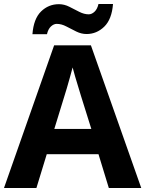

<svg xmlns="http://www.w3.org/2000/svg" viewBox="-20 -945 730 965"><path d="M527 0 475 -170H215L163 0H0L252 -717H437L690 0ZM387 -463Q382 -480 374 -506Q366 -532 358 -559Q350 -586 345 -606Q340 -586 331.5 -556.5Q323 -527 315.5 -500.5Q308 -474 304 -463L253 -297H439ZM143 -773Q149 -851 186.5 -887.5Q224 -924 276 -924Q303 -924 328.5 -911Q354 -898 378.5 -885.5Q403 -873 426 -873Q441 -873 455 -886Q469 -899 475 -925H548Q542 -848 504 -811Q466 -774 415 -774Q389 -774 363.5 -786.5Q338 -799 313.5 -812Q289 -825 265 -825Q250 -825 236 -812Q222 -799 216 -773Z"/></svg>

Font: Noto Sans Bengali
Style: Bold
Weight: 700
Designer: Jelle Bosma - Monotype Design Team
Foundry: Monotype Imaging Inc.
Version: Version 2.003; ttfautohint (v1.8.4.7-5d5b)